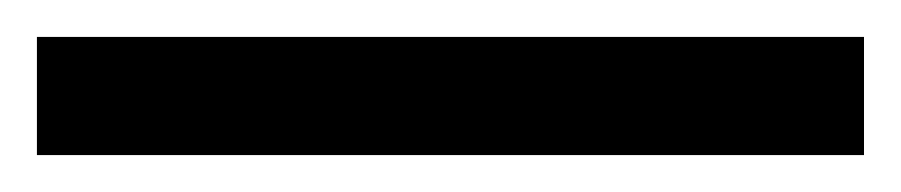

<svg xmlns="http://www.w3.org/2000/svg" viewBox="-22 70 488 104"><path d="M446 154H-2V90H446Z"/></svg>

Font: Noto Sans Old Hungarian
Style: Regular
Weight: 400
Designer: Monotype Design Team
Foundry: Monotype Imaging Inc.
Version: Version 2.005; ttfautohint (v1.8.4.7-5d5b)